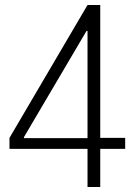

<svg xmlns="http://www.w3.org/2000/svg" viewBox="-20 -750 540 770"><path d="M331 0V-153H18V-197L331 -730H382V-197H482V-153H382V0ZM76 -196H331V-626H327L76 -200Z"/></svg>

Font: M PLUS 1 Code Light
Style: Regular
Weight: 300
Designer: Coji Morishita
Foundry: UNDERFOREST DESIGN
Version: Version 1.002